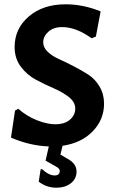

<svg xmlns="http://www.w3.org/2000/svg" viewBox="-20 -672 538 893"><path d="M285 -652Q367 -652 448 -619L426 -502L406 -494Q334 -546 269 -546Q229 -546 205 -524.5Q181 -503 181 -475Q181 -451 202 -431Q223 -411 254.5 -397Q286 -383 322.5 -364Q359 -345 390.5 -325Q422 -305 443 -269.5Q464 -234 464 -190Q464 -116 411.5 -61.5Q359 -7 271 6L261 47L295 67Q336 89 336 126Q336 159 310 180Q284 201 241 201Q197 201 160 173L169 116L175 114Q207 144 234 144Q258 144 258 123Q258 112 241 103L192 75L207 9Q119 6 31 -32L50 -158L65 -166Q105 -131 152.5 -112.5Q200 -94 237 -94Q281 -94 305.5 -115.5Q330 -137 330 -167Q330 -197 301 -220Q272 -243 230.5 -261Q189 -279 147.5 -301Q106 -323 77 -361.5Q48 -400 48 -453Q48 -539 114 -595.5Q180 -652 285 -652Z"/></svg>

Font: Alegreya Sans
Style: Bold
Weight: 700
Designer: Juan Pablo del Peral
Foundry: Huerta Tipografica
Version: Version 2.007